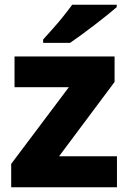

<svg xmlns="http://www.w3.org/2000/svg" viewBox="-20 -786 539 806"><path d="M471 0H27V-98L269 -420H41V-549H461V-442L228 -130H471ZM470 -756Q454 -742 429 -722Q404 -702 375.5 -680Q347 -658 320 -638.5Q293 -619 274 -606H161V-620Q177 -638 200 -663.5Q223 -689 245 -716.5Q267 -744 283 -766H470Z"/></svg>

Font: Noto Sans Khmer UI ExtraBold
Style: Regular
Weight: 800
Designer: Danh Hong and the Monotype Design Team
Foundry: Monotype Imaging Inc.
Version: Version 2.002; ttfautohint (v1.8.4.7-5d5b)